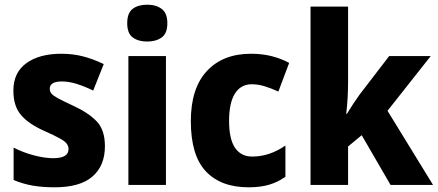

<svg xmlns="http://www.w3.org/2000/svg" viewBox="-20 -788 1865 818"><path d="M427 -165Q427 -82 374 -36Q321 10 213 10Q162 10 120.5 3Q79 -4 38 -21V-159Q79 -138 125 -126Q171 -114 207 -114Q272 -114 272 -153Q272 -165 264.5 -175.5Q257 -186 234.5 -198.5Q212 -211 167 -231Q102 -260 69.5 -298Q37 -336 37 -402Q37 -479 92.5 -519Q148 -559 241 -559Q290 -559 333 -548Q376 -537 422 -515L377 -402Q343 -419 308.5 -430Q274 -441 244 -441Q192 -441 192 -410Q192 -398 199.5 -389Q207 -380 228.5 -368.5Q250 -357 293 -337Q356 -308 391.5 -271.5Q427 -235 427 -165Z M607 -768Q645 -768 669 -750Q693 -732 693 -689Q693 -646 669 -628.5Q645 -611 607 -611Q569 -611 545.5 -628.5Q522 -646 522 -689Q522 -733 545.5 -750.5Q569 -768 607 -768ZM687 -549V0H527V-549Z M1039 10Q921 10 857 -58Q793 -126 793 -272Q793 -412 861.5 -485.5Q930 -559 1049 -559Q1098 -559 1138.5 -548.5Q1179 -538 1212 -520L1166 -398Q1135 -412 1107.5 -420.5Q1080 -429 1052 -429Q1006 -429 981 -389.5Q956 -350 956 -273Q956 -195 981.5 -158Q1007 -121 1054 -121Q1092 -121 1127.5 -133Q1163 -145 1196 -168V-35Q1164 -12 1126.5 -1Q1089 10 1039 10Z M1463 -440Q1463 -407 1461 -371.5Q1459 -336 1455 -303H1458Q1470 -323 1484.5 -345Q1499 -367 1512 -385L1638 -549H1815L1631 -316L1825 0H1644L1521 -212L1463 -164V0H1303V-760H1463Z"/></svg>

Font: Noto Sans SemiCondensed ExtraBold
Style: Regular
Weight: 800
Width: 4
Designer: Monotype Design Team
Foundry: Monotype Imaging Inc.
Version: Version 2.013; ttfautohint (v1.8.4.7-5d5b)